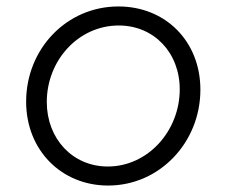

<svg xmlns="http://www.w3.org/2000/svg" viewBox="-20 -563 701 595"><path d="M315 12C475 12 601 -122 601 -285C601 -435 493 -543 347 -543C186 -543 61 -411 61 -248C61 -97 171 12 315 12ZM125 -247C125 -376 223 -484 348 -484C457 -484 537 -400 537 -286C537 -158 439 -47 314 -47C205 -47 125 -133 125 -247Z"/></svg>

Font: Mluvka Light
Style: Italic
Weight: 300
Italic angle: -8°
Designer: Modified by Jiří Krblich, Original typeface by Gumpita Rahayu
Foundry: Gumpita Rahayu & Jiří Krblich
Version: Version 2.000;Glyphs 3.1.1 (3134)